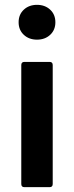

<svg xmlns="http://www.w3.org/2000/svg" viewBox="-20 -774 306 794"><path d="M57 -682Q57 -714 78.5 -734Q100 -754 133 -754Q166 -754 187.5 -734Q209 -714 209 -682Q209 -650 187.5 -630Q166 -610 133 -610Q100 -610 78.5 -630Q57 -650 57 -682ZM81 0Q68 0 68 -13V-505Q68 -518 81 -518H185Q198 -518 198 -505V-13Q198 0 185 0Z"/></svg>

Font: LINE Seed Sans KR Bold
Style: Regular
Weight: 700
Designer: LINE BX Design & Sandoll Inc & Dalton Maag Ltd
Foundry: Sandoll Inc.
Version: Version 1.000